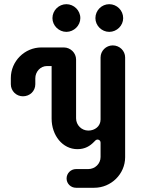

<svg xmlns="http://www.w3.org/2000/svg" viewBox="-20 -888 705 908"><path d="M513.2 -673.3C481.4 -673.3 455.6 -647.5 455.6 -616.2V-322.8C455.6 -291 428.7 -270.5 397.9 -270.5C365.7 -270.5 339.8 -296.4 339.8 -328.6V-606.4C339.8 -637.7 313.5 -663.6 281.7 -663.6H175.8C96.7 -663.6 31.2 -598.6 31.2 -519V-489.7C31.2 -457.5 57.1 -432.6 88.4 -432.6C121.6 -432.6 147 -457.5 147 -489.7V-517.6C147 -548.8 170.9 -575.7 202.6 -575.7H224.1V-327.1C224.1 -247.6 275.9 -182.6 346.2 -182.6C382.8 -182.6 405.8 -198.2 423.3 -215.8C428.7 -221.2 433.6 -228 440.9 -228C446.8 -228 455.6 -224.6 455.6 -212.4V-145.5C455.6 -113.8 429.7 -88.4 397 -88.4H339.4C314.9 -88.4 294.9 -68.4 294.9 -43.9C294.9 -19.5 314.9 0 339.4 0H425.8C505.4 0 571.8 -64.9 571.8 -144.5V-616.2C571.8 -647.5 545.9 -673.3 513.2 -673.3ZM228 -802.2C228 -767.1 258.3 -737.3 293.9 -737.3C329.6 -737.3 359.9 -767.1 359.9 -802.2C359.9 -838.9 329.6 -868.2 293.9 -868.2C258.3 -868.2 228 -838.9 228 -802.2ZM431.2 -802.2C431.2 -767.1 460.9 -737.3 496.6 -737.3C532.7 -737.3 562.5 -767.1 562.5 -802.2C562.5 -838.9 532.7 -868.2 496.6 -868.2C460.9 -868.2 431.2 -838.9 431.2 -802.2Z"/></svg>

Font: Supermercado One
Style: Regular
Weight: 400
Designer: James Grieshaber
Foundry: James Grieshaber
Version: Version 1.002